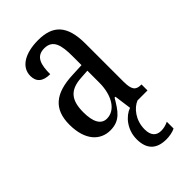

<svg xmlns="http://www.w3.org/2000/svg" viewBox="-237 -621 928 928"><g transform="rotate(-45 227.0 -157.0)"><path d="M159 10C226 10 251 -31 285 -88H291L303 0H302C262 14 218 63 218 130C218 202 257 232 320 232C339 232 365 228 381 219V173C362 182 347 185 331 185C299 185 279 166 279 123C279 60 318 14 354 0H422V-41H419C383 -41 370 -57 370 -113V-372C370 -499 319 -546 220 -546C130 -546 71 -510 71 -450C71 -409 96 -388 145 -388C145 -453 157 -497 213 -497C272 -497 283 -448 283 -373V-312L218 -309C97 -304 38 -256 38 -150C38 -41 92 10 159 10ZM187 -42C146 -42 128 -82 128 -144C128 -223 155 -265 238 -270L284 -273V-191C284 -106 246 -42 187 -42Z"/></g></svg>

Font: Noto Serif Sinhala ExtraCondensed
Style: Regular
Weight: 400
Width: 2
Designer: Jelle Bosma - Monotype Design Team
Foundry: Monotype Imaging Inc.
Version: Version 2.007